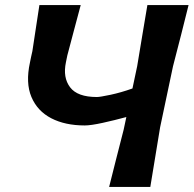

<svg xmlns="http://www.w3.org/2000/svg" viewBox="-20 -733 760 753"><path d="M408 0Q422 -55.5 435.2 -108Q448.5 -160.5 465 -224.5L475.5 -274Q429.5 -261.5 382.8 -251.2Q336 -241 312.5 -241Q235.5 -241 181 -269.2Q126.5 -297.5 103.2 -352.8Q80 -408 97.5 -488Q99.5 -499.5 102 -510.2Q104.5 -521 107 -532.5Q115 -584.5 121.2 -626Q127.5 -667.5 134.5 -713H296.5Q281.5 -658 269.5 -611.8Q257.5 -565.5 244 -515.5L238.5 -488.5Q226 -429 254.8 -390.8Q283.5 -352.5 360 -352.5Q372 -352.5 413.2 -361.2Q454.5 -370 499.5 -386L518 -473.5Q529.5 -543.5 538.8 -598.8Q548 -654 558 -713H719.5Q704.5 -653 690.8 -598.5Q677 -544 658.5 -473L608 -234Q596.5 -165 587.8 -111.2Q579 -57.5 569.5 0Z"/></svg>

Font: Commissioner Loud SemiBold
Style: Italic
Weight: 600
Italic angle: -12°
Designer: Kostas Bartsokas
Foundry: Kostas Bartsokas
Version: Version 1.000; ttfautohint (v1.8.3)